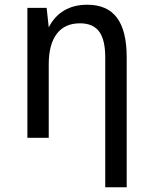

<svg xmlns="http://www.w3.org/2000/svg" viewBox="-20 -580 642 808"><path d="M513.2 208V-338.9Q513.2 -450.7 472.2 -505.4Q431.2 -560.1 347.2 -560.1Q291 -560.1 250 -535.9Q209 -511.7 185.1 -464.8L176.3 -546.9H95.2V0H185.1V-309.1Q185.1 -393.1 218.8 -437.5Q252.4 -481.9 316.4 -481.9Q371.6 -481.9 397.2 -447.3Q422.9 -412.6 422.9 -338.9V208Z"/></svg>

Font: Hack Dev
Style: Regular
Weight: 400
Designer: Christopher Simpkins
Foundry: Christopher Simpkins
Version: Version 2.0315